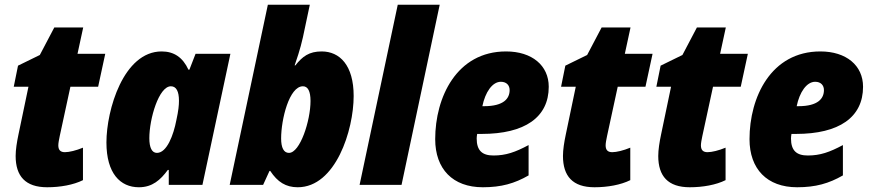

<svg xmlns="http://www.w3.org/2000/svg" viewBox="-20 -780 3675 810"><path d="M179 10C234 10 290 0 330 -20V-157C301 -145 272 -138 254 -138C236 -138 226 -146 226 -167C226 -176 229 -192 232 -206L277 -414H394L424 -553H307L331 -664H209L148 -548L56 -503L38 -414H100L58 -213C51 -180 46 -148 46 -122C46 -37 87 10 179 10Z M566 10C623 10 657 -21 688 -63H692V0H834L952 -553H805L779 -486H775C751 -538 714 -563 662 -563C501 -563 429 -316 429 -179C429 -49 487 10 566 10ZM642 -135C621 -135 610 -157 610 -197C610 -279 650 -416 701 -416C724 -416 735 -394 735 -355C735 -336 733 -314 724 -273C712 -210 684 -135 642 -135Z M1236 10C1396 10 1472 -231 1472 -375C1472 -505 1413 -563 1337 -563C1284 -563 1256 -542 1226 -504H1223C1229 -522 1247 -572 1258 -623L1287 -760H1110L949 0H1090L1117 -59H1120C1151 -12 1186 10 1236 10ZM1199 -135C1177 -135 1166 -157 1166 -196C1166 -276 1200 -416 1258 -416C1279 -416 1290 -395 1290 -354C1290 -271 1246 -135 1199 -135Z M1497 0H1674L1835 -760H1658Z M2017 10C2095 10 2151 -6 2210 -40V-168C2154 -138 2114 -124 2062 -124C2015 -124 1991 -144 1991 -196C1991 -202 1992 -208 1993 -215H2012C2194 -215 2295 -285 2295 -414C2295 -504 2224 -563 2115 -563C1906 -563 1816 -369 1816 -193C1816 -67 1890 10 2017 10ZM2015 -332C2027 -391 2057 -435 2093 -435C2117 -435 2130 -420 2130 -400C2130 -365 2106 -332 2022 -332Z M2488 10C2543 10 2599 0 2639 -20V-157C2610 -145 2581 -138 2563 -138C2545 -138 2535 -146 2535 -167C2535 -176 2538 -192 2541 -206L2586 -414H2703L2733 -553H2616L2640 -664H2518L2457 -548L2365 -503L2347 -414H2409L2367 -213C2360 -180 2355 -148 2355 -122C2355 -37 2396 10 2488 10Z M2890 10C2945 10 3001 0 3041 -20V-157C3012 -145 2983 -138 2965 -138C2947 -138 2937 -146 2937 -167C2937 -176 2940 -192 2943 -206L2988 -414H3105L3135 -553H3018L3042 -664H2920L2859 -548L2767 -503L2749 -414H2811L2769 -213C2762 -180 2757 -148 2757 -122C2757 -37 2798 10 2890 10Z M3343 10C3421 10 3477 -6 3536 -40V-168C3480 -138 3440 -124 3388 -124C3341 -124 3317 -144 3317 -196C3317 -202 3318 -208 3319 -215H3338C3520 -215 3621 -285 3621 -414C3621 -504 3550 -563 3441 -563C3232 -563 3142 -369 3142 -193C3142 -67 3216 10 3343 10ZM3341 -332C3353 -391 3383 -435 3419 -435C3443 -435 3456 -420 3456 -400C3456 -365 3432 -332 3348 -332Z"/></svg>

Font: Noto Sans UI SemiCondensed Black
Style: Italic
Weight: 900
Width: 4
Italic angle: -372°
Designer: Monotype Design Team
Foundry: Monotype Imaging Inc.
Version: Version 1.901